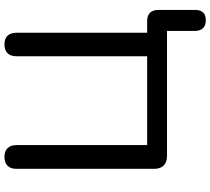

<svg xmlns="http://www.w3.org/2000/svg" viewBox="-60 -692 922 841"><g transform="rotate(-90 400.5 -271.0)"><path d="M733 170Q710 170 698 157.5Q686 145 686 123V0H138Q111 0 96.5 -14.5Q82 -29 82 -56V-659Q82 -685 95.5 -698.5Q109 -712 134 -712Q159 -712 172.5 -698.5Q186 -685 186 -659V-87H575V-659Q575 -685 588.5 -698.5Q602 -712 627 -712Q652 -712 665 -698.5Q678 -685 678 -659V-41L632 -87H729Q753 -87 765.5 -74.5Q778 -62 778 -37V123Q778 170 733 170Z"/></g></svg>

Font: Nunito SemiBold
Style: Regular
Weight: 600
Designer: Vernon Adams
Foundry: Vernon Adams
Version: Version 3.602